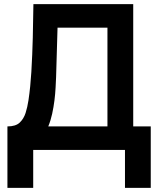

<svg xmlns="http://www.w3.org/2000/svg" viewBox="-20 -727 767 931"><path d="M16 184V-114Q56 -114 75.5 -132.5Q95 -151 104 -179Q113 -207 118 -240.5Q123 -274 126.5 -309Q130 -344 132 -378Q137 -463 139 -544.5Q141 -626 142 -707H626V-114H711V184H586V0H141V184ZM214 -114H501V-593H259L252 -353Q251 -331 249.5 -301.5Q248 -272 244 -240Q240 -208 233 -175.5Q226 -143 214 -114Z"/></svg>

Font: Onest SemiBold
Style: Regular
Weight: 600
Designer: Dmitri Voloshin, Andrey Kudryavtsev
Foundry: Dmitri Voloshin, Andrey Kudryavtsev
Version: Version 1.000;gftools[0.9.33]